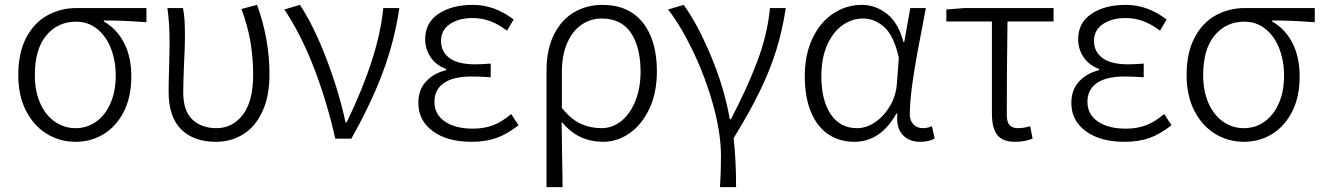

<svg xmlns="http://www.w3.org/2000/svg" viewBox="-20 -569 5429 788"><path d="M55 -261Q55 -352 87.5 -414Q120 -476 174.5 -506Q229 -536 294 -536H581V-478L562 -479Q483 -485 406 -485V-481Q460 -450 489.5 -392.5Q519 -335 519 -255Q519 -172 488.5 -111.5Q458 -51 406 -19Q354 13 290 13Q226 13 172.5 -19.5Q119 -52 87 -114Q55 -176 55 -261ZM455 -259Q455 -319 435.5 -369.5Q416 -420 379 -450Q342 -480 292 -480Q217 -480 170 -423.5Q123 -367 123 -261Q123 -196 144.5 -146.5Q166 -97 204.5 -70Q243 -43 290 -43Q337 -43 374.5 -69.5Q412 -96 433.5 -145Q455 -194 455 -259Z M672 -193Q672 -226 674 -294Q676 -362 676 -395Q676 -474 667 -536H731Q736 -510 737.5 -483.5Q739 -457 739 -413Q739 -380 735 -300Q734 -271 733 -243.5Q732 -216 732 -191Q732 -113 770 -78Q808 -43 868 -43Q935 -43 977 -98.5Q1019 -154 1019 -262Q1019 -331 1008 -396.5Q997 -462 971 -532L1035 -549Q1086 -409 1086 -263Q1086 -175 1057.5 -112.5Q1029 -50 979 -18.5Q929 13 866 13Q775 13 723.5 -38Q672 -89 672 -193Z M1147 -530 1211 -549Q1269 -461 1320.5 -325.5Q1372 -190 1398 -67H1403Q1535 -341 1553 -536H1619Q1599 -400 1551 -272Q1503 -144 1422 0H1356Q1322 -152 1268.5 -290.5Q1215 -429 1147 -530Z M1697 -146Q1697 -201 1729 -235Q1761 -269 1811 -281V-286Q1770 -301 1747.5 -334Q1725 -367 1725 -408Q1725 -476 1780 -512.5Q1835 -549 1920 -549Q1967 -549 2008.5 -533.5Q2050 -518 2088 -489L2061 -443Q2027 -469 1992.5 -482Q1958 -495 1920 -495Q1864 -495 1827 -470.5Q1790 -446 1790 -401Q1790 -357 1824.5 -331Q1859 -305 1930 -305Q1955 -305 1994 -308V-252Q1948 -255 1914 -255Q1840 -255 1801.5 -228Q1763 -201 1763 -151Q1763 -100 1805.5 -70.5Q1848 -41 1921 -41Q1966 -41 2002.5 -54.5Q2039 -68 2078 -101L2108 -55Q2061 -18 2017 -2.5Q1973 13 1915 13Q1816 13 1756.5 -30.5Q1697 -74 1697 -146Z M2452 -549Q2560 -549 2618 -476.5Q2676 -404 2676 -276Q2676 -188 2645 -122.5Q2614 -57 2563.5 -22Q2513 13 2456 13Q2406 13 2364 -6Q2322 -25 2285 -69Q2287 65 2289 199H2223V-280Q2223 -366 2253.5 -427Q2284 -488 2336 -518.5Q2388 -549 2452 -549ZM2609 -275Q2609 -375 2569.5 -434Q2530 -493 2449 -493Q2405 -493 2368 -468.5Q2331 -444 2308.5 -394Q2286 -344 2286 -272V-126Q2325 -78 2364.5 -60.5Q2404 -43 2449 -43Q2493 -43 2529.5 -72Q2566 -101 2587.5 -154Q2609 -207 2609 -275Z M2939 71Q2939 -22 2907.5 -136Q2876 -250 2825.5 -356Q2775 -462 2722 -530L2786 -549Q2844 -469 2899 -336.5Q2954 -204 2975 -80H2980Q3047 -208 3088.5 -318.5Q3130 -429 3140 -536H3205Q3191 -444 3166 -363.5Q3141 -283 3099.5 -197Q3058 -111 2991 -2Q3001 88 3001 199H2935Q2937 166 2938 136.5Q2939 107 2939 71Z M3283 -256Q3283 -346 3315 -412.5Q3347 -479 3400.5 -514Q3454 -549 3517 -549Q3574 -549 3621 -511.5Q3668 -474 3688 -396H3691L3716 -536H3780L3767 -468Q3742 -342 3728 -250.5Q3714 -159 3714 -100Q3714 -74 3729 -58.5Q3744 -43 3767 -43Q3787 -43 3805 -51L3816 0Q3792 13 3756 13Q3710 13 3683.5 -17Q3657 -47 3663 -103H3659Q3594 13 3486 13Q3426 13 3380 -17.5Q3334 -48 3308.5 -109Q3283 -170 3283 -256ZM3661 -227 3669 -332Q3648 -424 3608.5 -458.5Q3569 -493 3522 -493Q3476 -493 3437 -465Q3398 -437 3374.5 -383.5Q3351 -330 3351 -256Q3351 -157 3389.5 -100Q3428 -43 3497 -43Q3536 -43 3572.5 -68Q3609 -93 3633.5 -135.5Q3658 -178 3661 -227Z M4051 -103V-481H3864V-530L3939 -536H4304V-481H4115Q4112 -283 4112 -97Q4112 -69 4123 -56Q4134 -43 4158 -43Q4182 -43 4208 -51L4218 0Q4186 13 4146 13Q4095 13 4073 -15Q4051 -43 4051 -103Z M4377 -146Q4377 -201 4409 -235Q4441 -269 4491 -281V-286Q4450 -301 4427.5 -334Q4405 -367 4405 -408Q4405 -476 4460 -512.5Q4515 -549 4600 -549Q4647 -549 4688.5 -533.5Q4730 -518 4768 -489L4741 -443Q4707 -469 4672.5 -482Q4638 -495 4600 -495Q4544 -495 4507 -470.5Q4470 -446 4470 -401Q4470 -357 4504.5 -331Q4539 -305 4610 -305Q4635 -305 4674 -308V-252Q4628 -255 4594 -255Q4520 -255 4481.5 -228Q4443 -201 4443 -151Q4443 -100 4485.5 -70.5Q4528 -41 4601 -41Q4646 -41 4682.5 -54.5Q4719 -68 4758 -101L4788 -55Q4741 -18 4697 -2.5Q4653 13 4595 13Q4496 13 4436.5 -30.5Q4377 -74 4377 -146Z M4850 -261Q4850 -352 4882.5 -414Q4915 -476 4969.5 -506Q5024 -536 5089 -536H5376V-478L5357 -479Q5278 -485 5201 -485V-481Q5255 -450 5284.5 -392.5Q5314 -335 5314 -255Q5314 -172 5283.5 -111.5Q5253 -51 5201 -19Q5149 13 5085 13Q5021 13 4967.5 -19.5Q4914 -52 4882 -114Q4850 -176 4850 -261ZM5250 -259Q5250 -319 5230.5 -369.5Q5211 -420 5174 -450Q5137 -480 5087 -480Q5012 -480 4965 -423.5Q4918 -367 4918 -261Q4918 -196 4939.5 -146.5Q4961 -97 4999.5 -70Q5038 -43 5085 -43Q5132 -43 5169.5 -69.5Q5207 -96 5228.5 -145Q5250 -194 5250 -259Z"/></svg>

Font: 寒蝉端黑体 Light
Style: Regular
Weight: 300
Designer: ChillDuanSans {Warren2060}; 
Source Han Sans {Ryoko NISHIZUKA 西塚涼子 (kana, bopomofo & ideographs); Paul D. Hunt (Latin, G
Foundry: ChillType&Adobe
Version: Version 1.300;Glyphs 3.3 (3306)